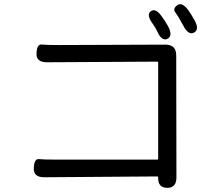

<svg xmlns="http://www.w3.org/2000/svg" viewBox="-20 -867 1040 925"><path d="M785 38Q740 37 742 -12Q742 -17 737 -17L193 -13Q140 -13 143 -58Q145 -103 167.5 -100.5Q190 -98 251 -98H737Q742 -98 742 -103V-565Q742 -570 737 -570L206 -567Q153 -567 156 -611Q158 -655 180.5 -652.5Q203 -650 262 -650L777 -652Q829 -652 829 -600L830 -13Q830 39 785 38ZM787 -680Q759 -667 738 -715Q729 -734 714 -755Q684 -797 707 -813Q730 -830 760 -787Q777 -764 790 -740Q814 -694 787 -680ZM915 -710Q888 -696 864 -742Q838 -790 824.5 -807.5Q811 -825 834 -842Q857 -859 888 -817Q903 -795 917 -770Q942 -725 915 -710Z"/></svg>

Font: Resource Han Rounded JP
Style: Regular
Weight: 400
Designer: Cyano Hao (round all glyphs); Ryoko NISHIZUKA 西塚涼子 (kana, bopomofo & ideographs); Paul D. Hunt (Latin, Greek & Cyrillic)
Foundry: Cyano Hao
Version: 0.990